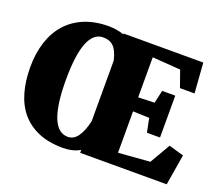

<svg xmlns="http://www.w3.org/2000/svg" viewBox="-124 -935 1293 1124"><g transform="rotate(20 522.0 -373.0)"><path d="M365.2 7.8Q274.9 7.8 210.2 -20Q145.5 -47.9 104 -97.9Q62.5 -147.9 43 -217.8Q23.4 -287.6 23.4 -371.6Q23.4 -458.5 46.4 -529.3Q69.3 -600.1 114 -649.9Q158.7 -699.7 224.1 -726.8Q289.6 -753.9 374 -753.9Q399.9 -753.9 423.8 -750Q447.8 -746.1 469.7 -737.8V-743.2H966.3L980 -555.7H889.2L853 -658.2L677.7 -670.9V-421.4L778.8 -424.8L796.9 -504.9H878.4V-244.1H796.9L779.3 -330.6L677.7 -334V-76.2L874 -91.3L947.8 -218.3L1040.5 -191.4L1008.8 0H469.7V-18.1Q445.8 -4.4 419.7 1.7Q393.6 7.8 365.2 7.8ZM368.7 -63Q406.2 -63 431.2 -99.1Q456.1 -135.3 469.7 -197.3V-574.2Q462.4 -606 452.4 -626.7Q442.4 -647.5 429.4 -659.4Q416.5 -671.4 400.6 -676.3Q384.8 -681.2 365.7 -681.2Q306.2 -681.2 275.6 -604.7Q245.1 -528.3 245.1 -372.6Q245.1 -288.6 253.9 -229.7Q262.7 -170.9 278.8 -134Q294.9 -97.2 317.6 -80.1Q340.3 -63 368.7 -63Z"/></g></svg>

Font: Merriweather UltraBold
Style: Regular
Weight: 900
Designer: Eben Sorkin ( sorkintype@gmail.com )
Foundry: Eben Sorkin
Version: Version 1.570; ttfautohint (v1.3) -l 8 -r 32 -G 0 -x 0 -H 60